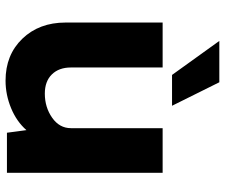

<svg xmlns="http://www.w3.org/2000/svg" viewBox="-78 -712 795 678"><g transform="rotate(90 319.0 -372.5)"><path d="M244.1 -583 124 -750H270L353 -583ZM589.8 -549.8V0H448.2L439 -68.8Q408.7 -34.2 361.3 -14.6Q314 4.9 264.2 4.9Q173.3 4.9 116.2 -54.4Q59.1 -113.8 59.1 -207V-549.8H217.8V-226.1Q217.8 -183.6 242.2 -158.7Q266.6 -133.8 310.1 -133.8Q358.4 -133.8 395.3 -159.7Q432.1 -185.5 432.1 -226.1V-549.8Z"/></g></svg>

Font: Oakes Grotesk Bold
Style: Regular
Weight: 700
Designer: Samuel Oakes
Foundry: Samuel Oakes
Version: Version 1.000;PS 001.000;hotconv 1.0.88;makeotf.lib2.5.64775